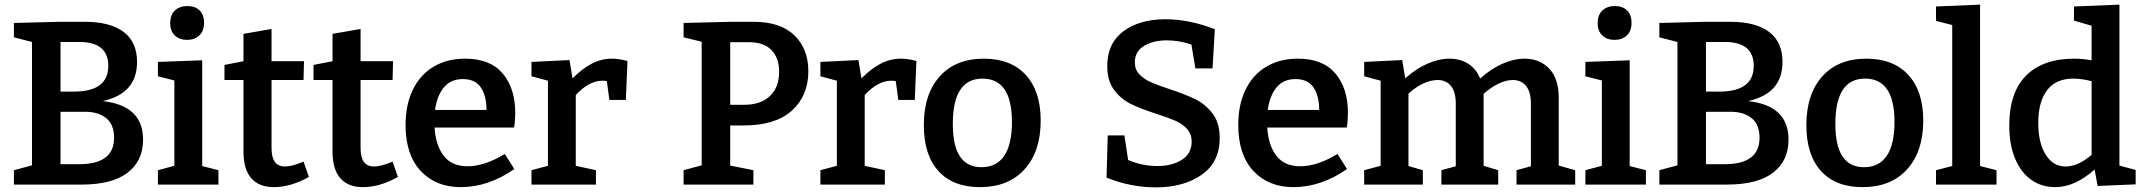

<svg xmlns="http://www.w3.org/2000/svg" viewBox="-20 -796 9248 828"><path d="M597 -194Q597 -102 530 -51Q463 0 332 0H40V-62L118 -83V-615L40 -635V-697L236 -702H346Q455 -702 513 -658.5Q571 -615 571 -529Q571 -461 534.5 -419Q498 -377 423 -360Q597 -341 597 -194ZM322 -615H241V-401H299Q447 -401 447 -512Q447 -615 322 -615ZM322 -88Q472 -88 472 -202Q472 -259 438 -286.5Q404 -314 347 -314H241V-88Z M852 -536V-80L922 -62V0H661V-62L732 -81V-449L661 -467V-529ZM714 -696Q714 -732 734.5 -751Q755 -770 788 -770Q821 -770 840.5 -751.5Q860 -733 860 -697Q860 -662 839.5 -643Q819 -624 787 -624Q754 -624 734 -643Q714 -662 714 -696Z M1312 -33Q1234 11 1161 11Q1097 11 1063.5 -27.5Q1030 -66 1030 -143V-451H948V-516L1030 -532V-650L1151 -671V-532H1291L1289 -451H1151V-159Q1151 -117 1165.5 -97.5Q1180 -78 1209 -78Q1239 -78 1289 -99Z M1696 -33Q1618 11 1545 11Q1481 11 1447.5 -27.5Q1414 -66 1414 -143V-451H1332V-516L1414 -532V-650L1535 -671V-532H1675L1673 -451H1535V-159Q1535 -117 1549.5 -97.5Q1564 -78 1593 -78Q1623 -78 1673 -99Z M2157 -132 2198 -67Q2086 11 1967 11Q1859 11 1794 -59Q1729 -129 1729 -257Q1729 -345 1760.5 -409.5Q1792 -474 1850 -508.5Q1908 -543 1986 -543Q2094 -543 2148 -479Q2202 -415 2202 -309Q2202 -276 2197 -246H1854Q1859 -168 1894 -123.5Q1929 -79 1996 -79Q2070 -79 2157 -132ZM1856 -322H2078Q2078 -383 2053.5 -419Q2029 -455 1976 -455Q1924 -455 1894.5 -419.5Q1865 -384 1856 -322Z M2686 -533 2679 -365H2608L2597 -446Q2591 -448 2578 -448Q2548 -448 2518.5 -431.5Q2489 -415 2463 -386V-81L2550 -62V0H2272V-62L2343 -81V-448L2272 -467V-529L2436 -537L2449 -458Q2492 -501 2533 -522Q2574 -543 2619 -543Q2650 -543 2686 -533Z M3129 -255V-82L3229 -62V0H2928V-62L3006 -83V-616L2928 -635V-697L3132 -702H3230Q3346 -702 3406 -643.5Q3466 -585 3466 -489Q3466 -383 3395 -319Q3324 -255 3187 -255ZM3129 -614V-344H3188Q3261 -344 3300.5 -382Q3340 -420 3340 -486Q3340 -546 3307 -580Q3274 -614 3211 -614Z M3932 -533 3925 -365H3854L3843 -446Q3837 -448 3824 -448Q3794 -448 3764.5 -431.5Q3735 -415 3709 -386V-81L3796 -62V0H3518V-62L3589 -81V-448L3518 -467V-529L3682 -537L3695 -458Q3738 -501 3779 -522Q3820 -543 3865 -543Q3896 -543 3932 -533Z M4468 -276Q4468 -143 4398.5 -66Q4329 11 4206 11Q4090 11 4027 -58.5Q3964 -128 3964 -256Q3964 -390 4032.5 -466.5Q4101 -543 4223 -543Q4339 -543 4403.5 -473Q4468 -403 4468 -276ZM4089 -262Q4089 -167 4120 -121Q4151 -75 4212 -75Q4278 -75 4311 -124.5Q4344 -174 4344 -270Q4344 -457 4217 -457Q4089 -457 4089 -262Z M5023 -412Q5093 -389 5136 -367.5Q5179 -346 5209.5 -306Q5240 -266 5240 -201Q5240 -97 5162.5 -42.5Q5085 12 4965 12Q4856 12 4752 -30L4757 -212H4829L4845 -106Q4906 -80 4971 -80Q5035 -80 5077 -107Q5119 -134 5119 -185Q5119 -218 5099 -240Q5079 -262 5049.5 -275Q5020 -288 4967 -305Q4899 -327 4857 -347.5Q4815 -368 4785 -407.5Q4755 -447 4755 -511Q4755 -609 4824.5 -661Q4894 -713 5006 -713Q5108 -713 5219 -670L5209 -501H5135L5118 -604Q5064 -622 5012 -622Q4953 -622 4913.5 -598Q4874 -574 4874 -527Q4874 -496 4893.5 -475.5Q4913 -455 4942 -442Q4971 -429 5023 -412Z M5748 -132 5789 -67Q5677 11 5558 11Q5450 11 5385 -59Q5320 -129 5320 -257Q5320 -345 5351.5 -409.5Q5383 -474 5441 -508.5Q5499 -543 5577 -543Q5685 -543 5739 -479Q5793 -415 5793 -309Q5793 -276 5788 -246H5445Q5450 -168 5485 -123.5Q5520 -79 5587 -79Q5661 -79 5748 -132ZM5447 -322H5669Q5669 -383 5644.5 -419Q5620 -455 5567 -455Q5515 -455 5485.5 -419.5Q5456 -384 5447 -322Z M6702 -82 6773 -62V0H6520V-62L6582 -79V-349Q6582 -400 6561 -425.5Q6540 -451 6504 -451Q6476 -451 6443 -435.5Q6410 -420 6378 -391V-380V-81L6441 -62V0H6196V-62L6258 -79V-349Q6258 -400 6237 -425.5Q6216 -451 6180 -451Q6151 -451 6118 -436Q6085 -421 6054 -392V-80L6116 -62V0H5863V-62L5934 -81V-448L5863 -467V-529L6027 -537L6040 -458Q6085 -499 6135 -521Q6185 -543 6231 -543Q6276 -543 6311 -521.5Q6346 -500 6363 -457Q6409 -499 6459 -521Q6509 -543 6555 -543Q6620 -543 6661 -500Q6702 -457 6702 -375Z M7008 -536V-80L7078 -62V0H6817V-62L6888 -81V-449L6817 -467V-529ZM6870 -696Q6870 -732 6890.5 -751Q6911 -770 6944 -770Q6977 -770 6996.5 -751.5Q7016 -733 7016 -697Q7016 -662 6995.5 -643Q6975 -624 6943 -624Q6910 -624 6890 -643Q6870 -662 6870 -696Z M7693 -194Q7693 -102 7626 -51Q7559 0 7428 0H7136V-62L7214 -83V-615L7136 -635V-697L7332 -702H7442Q7551 -702 7609 -658.5Q7667 -615 7667 -529Q7667 -461 7630.5 -419Q7594 -377 7519 -360Q7693 -341 7693 -194ZM7418 -615H7337V-401H7395Q7543 -401 7543 -512Q7543 -615 7418 -615ZM7418 -88Q7568 -88 7568 -202Q7568 -259 7534 -286.5Q7500 -314 7443 -314H7337V-88Z M8274 -276Q8274 -143 8204.5 -66Q8135 11 8012 11Q7896 11 7833 -58.5Q7770 -128 7770 -256Q7770 -390 7838.5 -466.5Q7907 -543 8029 -543Q8145 -543 8209.5 -473Q8274 -403 8274 -276ZM7895 -262Q7895 -167 7926 -121Q7957 -75 8018 -75Q8084 -75 8117 -124.5Q8150 -174 8150 -270Q8150 -457 8023 -457Q7895 -457 7895 -262Z M8519 -776V-80L8590 -62V0H8329V-62L8399 -80V-688L8329 -706V-768Z M9120 -82 9190 -63V-1L9026 6L9013 -65Q8928 11 8843 11Q8785 11 8740.5 -20Q8696 -51 8670.5 -111Q8645 -171 8645 -255Q8645 -398 8718 -470.5Q8791 -543 8925 -543Q8962 -543 9000 -536V-685L8924 -707V-768L9120 -776ZM8888 -78Q8941 -78 9000 -128V-446Q8956 -457 8921 -457Q8846 -457 8808 -407Q8770 -357 8770 -266Q8770 -180 8802 -129Q8834 -78 8888 -78Z"/></svg>

Font: Bitter Pro SemiBold
Style: Regular
Weight: 600
Designer: Sol Matas, and Bitter project Authors
Foundry: Sol Matas
Version: Version 1.010